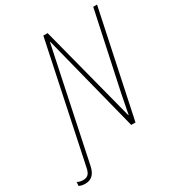

<svg xmlns="http://www.w3.org/2000/svg" viewBox="-300 -839 1038 1130"><g transform="rotate(-30 219.0 -274.5)"><path d="M-53 165C-5 165 16 132 25 89L156 -534C168 -589 175 -626 183 -662H185L353 0H382L533 -714H507L395 -191C386 -148 377 -102 369 -58H367L197 -714H168L0 84C-7 120 -19 140 -53 140C-71 140 -83 136 -93 130L-95 156C-85 161 -72 165 -53 165Z"/></g></svg>

Font: Noto Sans Condensed Thin
Style: Italic
Weight: 100
Width: 3
Italic angle: -12°
Designer: Monotype Design Team
Foundry: Monotype Imaging Inc.
Version: Version 2.013